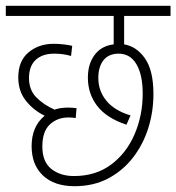

<svg xmlns="http://www.w3.org/2000/svg" viewBox="-20 -642 608 662"><path d="M235 -35Q310 -35 363 -74.5Q416 -114 444 -179Q472 -244 472 -319Q472 -384 450.5 -420.5Q429 -457 389 -457Q355 -457 337 -434.5Q319 -412 319 -373Q319 -329 346.5 -295Q374 -261 430 -244L416 -212Q347 -235 315 -277Q283 -319 283 -374Q283 -422 306.5 -453Q330 -484 372 -489V-587H0V-622H568V-587H408V-489Q451 -482 480 -440.5Q509 -399 509 -318Q509 -256 491 -199.5Q473 -143 438 -98Q403 -53 352.5 -26.5Q302 0 237 0Q167 0 128 -37Q89 -74 89 -138Q89 -206 134 -243Q95 -262 69 -295Q43 -328 43 -375Q43 -432 78.5 -461.5Q114 -491 165 -491Q181 -491 199 -489Q217 -487 229 -484L225 -449Q199 -457 167 -457Q126 -457 103 -435.5Q80 -414 80 -373Q80 -332 105 -306.5Q130 -281 168 -264Q188 -271 214 -271Q222 -271 230 -270.5Q238 -270 244 -269L241 -235Q236 -236 229 -236.5Q222 -237 216 -237Q178 -237 152 -213Q126 -189 126 -137Q126 -84 157 -59.5Q188 -35 235 -35Z"/></svg>

Font: Noto Sans Condensed ExtraLight
Style: Italic
Weight: 200
Width: 3
Italic angle: -12°
Designer: Monotype Design Team
Foundry: Monotype Imaging Inc.
Version: Version 2.013; ttfautohint (v1.8.4.7-5d5b)